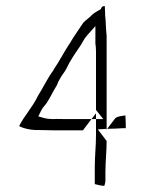

<svg xmlns="http://www.w3.org/2000/svg" viewBox="-20 -615 493 632"><path d="M43 -200C57 -192 84 -186 108 -187H109C124 -187 143 -186 157 -186H253L281 -223H196C183 -223 166 -224 156 -223H155C146 -223 133 -224 123 -227L106 -232L114 -248C119 -258 125 -266 133 -275C144 -291 153 -312 167 -334C169 -339 172 -347 177 -355C184 -369 194 -379 199 -390C211 -416 228 -440 243 -462C250 -472 256 -487 268 -500L294 -529V-472C295 -467 296 -454 296 -446V-253L320 -223H296V-170C296 -134 292 -102 292 -67V-9C300 -7 311 -4 323 -3C325 -7 327 -15 327 -22V-48C327 -84 331 -117 331 -151L302 -189L331 -191V-497C331 -501 329 -515 329 -521C328 -536 328 -552 326 -564V-571C326 -579 325 -586 325 -595C315 -595 314 -590 312 -585C302 -579 292 -574 285 -568C275 -557 262 -549 254 -540C239 -517 222 -494 209 -471V-470H208C191 -444 175 -413 156 -385V-384C137 -359 123 -328 104 -298C88 -263 59 -233 43 -200ZM281 -223H296V-242ZM331 -188 333 -191H331ZM333 -191C351 -191 366 -192 384 -193H394C394 -204 394 -217 393 -230V-235C386 -234 362 -232 358 -224Z"/></svg>

Font: SolarCharger
Style: 150
Weight: 100
Designer: Mew Too
Foundry: Cannot Into Space Fonts/KineticPlasma Fonts
Version: Version 1.100